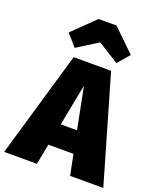

<svg xmlns="http://www.w3.org/2000/svg" viewBox="-197 -1078 995 1185"><g transform="rotate(20 300.5 -485.0)"><path d="M381 -135H216L190 0H-25L178 -696H424L626 0H408ZM352 -279 298 -552 245 -279ZM97 -829 242 -970H360L505 -829L438 -752L301 -838L164 -752Z"/></g></svg>

Font: FiraGO Heavy
Style: Regular
Weight: 900
Designer: bBox Type
Foundry: bBox Type GmbH
Version: Version 1.001